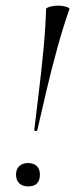

<svg xmlns="http://www.w3.org/2000/svg" viewBox="-20 -653 267 683"><path d="M113 -191Q112 -186 106.5 -187Q101 -188 102 -192Q110 -258 119 -332.5Q128 -407 135 -481Q142 -555 144 -621Q144 -625 157.5 -629Q171 -633 186 -633Q202 -633 215 -629Q228 -625 227 -621Q204 -555 183.5 -480.5Q163 -406 145.5 -331.5Q128 -257 113 -191ZM80 10Q60 10 48.5 -1Q37 -12 37 -32Q37 -51 48.5 -62Q60 -73 80 -73Q100 -73 111 -62Q122 -51 122 -32Q122 10 80 10Z"/></svg>

Font: Cormorant
Style: Italic
Weight: 400
Italic angle: -10°
Designer: Christian Thalmann (Catharsis Fonts)
Foundry: Catharsis Fonts
Version: Version 4.000